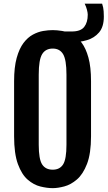

<svg xmlns="http://www.w3.org/2000/svg" viewBox="-20 -1003 578 1031"><path d="M263.2 7.3Q232.9 7.3 197 -1.5Q161.1 -10.3 128.9 -38.1Q96.7 -65.9 76.2 -121.8Q55.7 -177.7 55.7 -271.5V-566.9Q55.7 -642.1 69.6 -692.1Q83.5 -742.2 106.2 -772.2Q128.9 -802.2 156.5 -817.1Q184.1 -832 211.9 -836.7Q239.7 -841.3 263.2 -841.3Q285.6 -841.3 313.2 -836.9Q340.8 -832.5 368.2 -818.1Q395.5 -803.7 418.2 -773.9Q440.9 -744.1 454.8 -693.8Q468.8 -643.6 468.8 -566.9V-271.5Q468.8 -178.7 447.3 -123Q425.8 -67.4 393.1 -39.3Q360.4 -11.2 325.4 -2Q290.5 7.3 263.2 7.3ZM263.2 -91.8Q300.8 -91.8 318.8 -120.1Q336.9 -148.4 336.9 -226.1V-602.1Q336.9 -682.1 318.8 -712.2Q300.8 -742.2 263.2 -742.2Q224.6 -742.2 206.3 -712.2Q188 -682.1 188 -602.1V-226.1Q188 -148.4 206.3 -120.1Q224.6 -91.8 263.2 -91.8ZM366.2 -775.9 325.2 -834H365.7Q413.1 -834 432.1 -858.4Q451.2 -882.8 451.2 -924.3Q451.2 -934.1 447 -950.4Q442.9 -966.8 434.6 -983.4H528.3Q535.6 -961.9 536.6 -942.4Q537.6 -922.9 537.6 -914.1Q537.6 -858.9 512 -828.9Q486.3 -798.8 447 -787.4Q407.7 -775.9 366.2 -775.9Z"/></svg>

Font: Fjalla One
Style: Regular
Weight: 400
Designer: Irina Smirnova, Eben Sorkin
Foundry: Sorkin Type
Version: Version 1.002; ttfautohint (v1.8.4.7-5d5b);gftools[0.9.25]